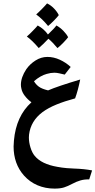

<svg xmlns="http://www.w3.org/2000/svg" viewBox="-20 -738 562 1130"><path d="M422 -159Q359 -142 311.5 -122.5Q264 -103 230 -78Q161 -26 151 54Q150 60 150 71Q150 100 159.5 130.5Q169 161 184 179Q224 228 318 244Q344 249 373 251.5Q402 254 415 254Q477 256 522 265L505 318Q477 317 453 324Q429 331 405 344Q379 358 357 365Q335 372 301 372Q247 372 201 352.5Q155 333 121 295Q60 226 60 124Q60 113 62 89Q75 -55 165 -136Q142 -153 126 -174Q110 -195 106 -216Q103 -228 103 -239Q103 -283 135 -331Q156 -361 189 -382Q222 -403 259 -403Q296 -403 332 -386.5Q368 -370 396 -344L361 -299Q344 -303 328.5 -306.5Q313 -310 300 -310Q279 -310 255 -303Q218 -293 180 -260Q191 -241 208.5 -228Q226 -215 263 -206Q318 -230 452 -270Q439 -205 422 -159ZM193 -653Q206 -664 228 -686.5Q250 -709 257 -718Q280 -707 298.5 -687.5Q317 -668 326 -649Q319 -639 298.5 -618Q278 -597 263 -585Q229 -627 193 -653ZM381 -519Q374 -509 353.5 -487.5Q333 -466 318 -455Q292 -487 265 -510Q232 -475 208 -455Q170 -500 138 -523Q151 -534 173 -556.5Q195 -579 202 -588Q239 -568 262 -535Q300 -571 312 -588Q334 -576 353 -556.5Q372 -537 381 -519Z"/></svg>

Font: Mirza
Style: Bold
Weight: 700
Designer: Arabic design by Kourosh Beigpour, Latin design by Eduardo Tunni, engineering by Lasse Fister
Version: Version 1.0010g